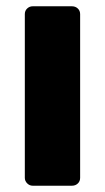

<svg xmlns="http://www.w3.org/2000/svg" viewBox="-20 -591 334 611"><path d="M59 -25V-546Q59 -557 66.5 -564Q74 -571 84 -571H209Q220 -571 227.5 -564Q235 -557 235 -546V-25Q235 -14 227.5 -7Q220 0 209 0H84Q74 0 66.5 -7.5Q59 -15 59 -25Z"/></svg>

Font: Hezaedrus
Style: Bold
Weight: 700
Designer: Hubert & Fischer
Foundry: Hubert & Fischer
Version: Version 1.10;September 3, 2019;FontCreator 11.5.0.2425 64-bi